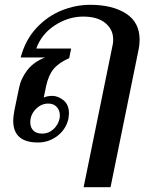

<svg xmlns="http://www.w3.org/2000/svg" viewBox="-20 -583 616 799"><path d="M449 -397Q451 -404 451 -419Q451 -460 418.5 -487Q386 -514 326 -514Q265 -514 209 -478Q153 -442 131 -381H276L268 -341Q225 -322 203.5 -296.5Q182 -271 172 -225L162 -177Q177 -184 197 -184Q222 -184 244.5 -165.5Q267 -147 267 -111Q267 -106 265 -90Q255 -45 219 -17.5Q183 10 138 10Q35 10 35 -81Q35 -97 40 -124L59 -216Q67 -257 94 -291.5Q121 -326 168 -344H66Q86 -418 132 -467Q178 -516 236.5 -539.5Q295 -563 355 -563Q448 -563 504.5 -526.5Q561 -490 561 -418Q561 -397 557 -378L440 196H328ZM228 -90Q229 -94 229 -103Q229 -124 216 -138Q203 -152 181 -152Q151 -152 128.5 -128.5Q106 -105 106 -74Q106 -53 118.5 -40Q131 -27 156 -27Q182 -27 202 -45Q222 -63 228 -90Z"/></svg>

Font: Taviraj Medium
Style: Italic
Weight: 500
Italic angle: -12°
Designer: Katatrad Team
Foundry: CadsonDemak
Version: Version 1.001